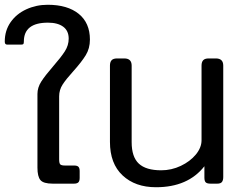

<svg xmlns="http://www.w3.org/2000/svg" viewBox="-23 -770 1023 805"><path d="M134 -67V-376Q134 -403 150 -428Q166 -453 199 -491Q233 -530 249 -555Q265 -580 265 -608Q265 -641 242 -658Q219 -675 178 -675Q77 -675 77 -596Q77 -588 75 -585.5Q73 -583 66 -583H7Q2 -583 -0.5 -586Q-3 -589 -3 -596Q-3 -642 21.5 -677Q46 -712 87.5 -731Q129 -750 177 -750Q260 -750 307 -712Q354 -674 354 -604Q354 -567 336.5 -538.5Q319 -510 284 -471Q254 -438 239.5 -415.5Q225 -393 225 -366V-102Q225 -86 229.5 -81Q234 -76 250 -76H288Q301 -76 306 -70.5Q311 -65 311 -53V-24Q311 -11 305.5 -5.5Q300 0 287 0H198Q159 0 146.5 -15Q134 -30 134 -67Z M438 -175V-495Q438 -510 445 -517.5Q452 -525 468 -525H498Q529 -525 529 -495V-174Q529 -112 559 -84Q589 -56 653 -56Q696 -56 735 -74.5Q774 -93 798 -122Q822 -151 822 -182V-495Q822 -510 829 -517.5Q836 -525 852 -525H882Q913 -525 913 -495V-28Q913 -14 907.5 -7Q902 0 888 0H860Q845 0 839.5 -5.5Q834 -11 834 -25V-73Q765 15 631 15Q544 15 491 -34.5Q438 -84 438 -175Z"/></svg>

Font: Mitr Light
Style: Regular
Weight: 300
Designer: Thanarat Vachiruckul
Foundry: Cadson Demak
Version: Version 1.002